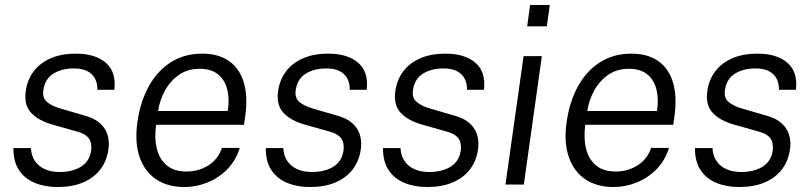

<svg xmlns="http://www.w3.org/2000/svg" viewBox="-20 -743 3264 773"><path d="M211.5 10Q160.5 10 120 -6.8Q79.5 -23.5 56.5 -58.2Q33.5 -93 34 -147H104.5Q106 -116 120.8 -94.5Q135.5 -73 160.8 -61.8Q186 -50.5 220 -50.5Q271.5 -50.5 306 -71.8Q340.5 -93 347 -137Q351 -167.5 337.5 -186Q324 -204.5 291.5 -213L191 -241.5Q135.5 -257 105.8 -288.2Q76 -319.5 83.5 -375.5Q89.5 -420 114.2 -454Q139 -488 182.2 -507.5Q225.5 -527 286 -527Q363 -527 405.8 -490.5Q448.5 -454 440.5 -381.5H372Q373 -421 349 -444.2Q325 -467.5 277.5 -467.5Q228 -467.5 194.2 -446Q160.5 -424.5 154.5 -379.5Q150 -349.5 169 -332.8Q188 -316 227 -305L325 -276.5Q356 -267.5 375.2 -252.8Q394.5 -238 404.5 -219.8Q414.5 -201.5 417 -181Q419.5 -160.5 416.5 -141.5Q410 -95 384 -61Q358 -27 314.5 -8.5Q271 10 211.5 10Z M722.5 10Q655 10 608.5 -21.2Q562 -52.5 541.8 -111.5Q521.5 -170.5 533.5 -253.5Q545.5 -336 580.2 -397.8Q615 -459.5 669.2 -493.2Q723.5 -527 793.5 -527Q861 -527 903.5 -496.2Q946 -465.5 962.2 -408.5Q978.5 -351.5 967 -272.5L962.5 -240.5H608.5Q601 -188.5 611 -146Q621 -103.5 650.5 -78Q680 -52.5 730.5 -52.5Q780 -52.5 819 -77.2Q858 -102 873.5 -147.5H945.5Q929 -95.5 894 -60.5Q859 -25.5 814 -7.8Q769 10 722.5 10ZM616.5 -296H897Q904.5 -344 895 -382.5Q885.5 -421 858 -443.5Q830.5 -466 784 -466Q734.5 -466 699.2 -440.8Q664 -415.5 643.2 -376.5Q622.5 -337.5 616.5 -296Z M1227.5 10Q1176.5 10 1136 -6.8Q1095.5 -23.5 1072.5 -58.2Q1049.5 -93 1050 -147H1120.5Q1122 -116 1136.8 -94.5Q1151.5 -73 1176.8 -61.8Q1202 -50.5 1236 -50.5Q1287.5 -50.5 1322 -71.8Q1356.5 -93 1363 -137Q1367 -167.5 1353.5 -186Q1340 -204.5 1307.5 -213L1207 -241.5Q1151.5 -257 1121.8 -288.2Q1092 -319.5 1099.5 -375.5Q1105.5 -420 1130.2 -454Q1155 -488 1198.2 -507.5Q1241.5 -527 1302 -527Q1379 -527 1421.8 -490.5Q1464.5 -454 1456.5 -381.5H1388Q1389 -421 1365 -444.2Q1341 -467.5 1293.5 -467.5Q1244 -467.5 1210.2 -446Q1176.5 -424.5 1170.5 -379.5Q1166 -349.5 1185 -332.8Q1204 -316 1243 -305L1341 -276.5Q1372 -267.5 1391.2 -252.8Q1410.5 -238 1420.5 -219.8Q1430.5 -201.5 1433 -181Q1435.5 -160.5 1432.5 -141.5Q1426 -95 1400 -61Q1374 -27 1330.5 -8.5Q1287 10 1227.5 10Z M1699.5 10Q1648.5 10 1608 -6.8Q1567.5 -23.5 1544.5 -58.2Q1521.5 -93 1522 -147H1592.5Q1594 -116 1608.8 -94.5Q1623.5 -73 1648.8 -61.8Q1674 -50.5 1708 -50.5Q1759.5 -50.5 1794 -71.8Q1828.5 -93 1835 -137Q1839 -167.5 1825.5 -186Q1812 -204.5 1779.5 -213L1679 -241.5Q1623.5 -257 1593.8 -288.2Q1564 -319.5 1571.5 -375.5Q1577.5 -420 1602.2 -454Q1627 -488 1670.2 -507.5Q1713.5 -527 1774 -527Q1851 -527 1893.8 -490.5Q1936.5 -454 1928.5 -381.5H1860Q1861 -421 1837 -444.2Q1813 -467.5 1765.5 -467.5Q1716 -467.5 1682.2 -446Q1648.5 -424.5 1642.5 -379.5Q1638 -349.5 1657 -332.8Q1676 -316 1715 -305L1813 -276.5Q1844 -267.5 1863.2 -252.8Q1882.5 -238 1892.5 -219.8Q1902.5 -201.5 1905 -181Q1907.5 -160.5 1904.5 -141.5Q1898 -95 1872 -61Q1846 -27 1802.5 -8.5Q1759 10 1699.5 10Z M2015 0 2088 -517H2161.5L2089 0ZM2102.5 -637 2114 -723H2193.5L2181.5 -637Z M2450.5 10Q2383 10 2336.5 -21.2Q2290 -52.5 2269.8 -111.5Q2249.5 -170.5 2261.5 -253.5Q2273.5 -336 2308.2 -397.8Q2343 -459.5 2397.2 -493.2Q2451.5 -527 2521.5 -527Q2589 -527 2631.5 -496.2Q2674 -465.5 2690.2 -408.5Q2706.5 -351.5 2695 -272.5L2690.5 -240.5H2336.5Q2329 -188.5 2339 -146Q2349 -103.5 2378.5 -78Q2408 -52.5 2458.5 -52.5Q2508 -52.5 2547 -77.2Q2586 -102 2601.5 -147.5H2673.5Q2657 -95.5 2622 -60.5Q2587 -25.5 2542 -7.8Q2497 10 2450.5 10ZM2344.5 -296H2625Q2632.5 -344 2623 -382.5Q2613.5 -421 2586 -443.5Q2558.5 -466 2512 -466Q2462.5 -466 2427.2 -440.8Q2392 -415.5 2371.2 -376.5Q2350.5 -337.5 2344.5 -296Z M2955.5 10Q2904.5 10 2864 -6.8Q2823.5 -23.5 2800.5 -58.2Q2777.5 -93 2778 -147H2848.5Q2850 -116 2864.8 -94.5Q2879.5 -73 2904.8 -61.8Q2930 -50.5 2964 -50.5Q3015.5 -50.5 3050 -71.8Q3084.5 -93 3091 -137Q3095 -167.5 3081.5 -186Q3068 -204.5 3035.5 -213L2935 -241.5Q2879.5 -257 2849.8 -288.2Q2820 -319.5 2827.5 -375.5Q2833.5 -420 2858.2 -454Q2883 -488 2926.2 -507.5Q2969.5 -527 3030 -527Q3107 -527 3149.8 -490.5Q3192.5 -454 3184.5 -381.5H3116Q3117 -421 3093 -444.2Q3069 -467.5 3021.5 -467.5Q2972 -467.5 2938.2 -446Q2904.5 -424.5 2898.5 -379.5Q2894 -349.5 2913 -332.8Q2932 -316 2971 -305L3069 -276.5Q3100 -267.5 3119.2 -252.8Q3138.5 -238 3148.5 -219.8Q3158.5 -201.5 3161 -181Q3163.5 -160.5 3160.5 -141.5Q3154 -95 3128 -61Q3102 -27 3058.5 -8.5Q3015 10 2955.5 10Z"/></svg>

Font: Public Sans Thin Light
Style: Italic
Weight: 300
Italic angle: -8°
Version: Version 2.001